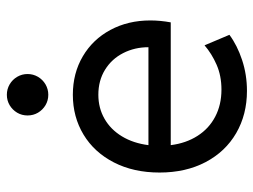

<svg xmlns="http://www.w3.org/2000/svg" viewBox="-114 -654 775 588"><g transform="rotate(-90 274.0 -360.5)"><path d="M39.1 -259.8Q39.1 -339.4 70.1 -399.7Q101.1 -460 155.3 -492.7Q209.5 -525.4 277.3 -525.4Q343.3 -525.4 395 -494.9Q446.8 -464.4 475.8 -410.4Q504.9 -356.4 504.9 -288.1Q504.9 -257.8 499 -225.6H123Q128.9 -178.7 151.4 -143.6Q173.8 -108.4 210.2 -89.4Q246.6 -70.3 293 -70.3Q335.4 -70.3 369.4 -85.2Q403.3 -100.1 428.7 -122.1L460.9 -45.9Q428.7 -22 383.8 -7.1Q338.9 7.8 289.1 7.8Q216.8 7.8 159.9 -25.1Q103 -58.1 71 -118.9Q39.1 -179.7 39.1 -259.8ZM422.9 -293.9Q422.9 -335.9 405 -371.1Q387.2 -406.2 354 -426.8Q320.8 -447.3 277.3 -447.3Q236.8 -447.3 203.9 -428.5Q170.9 -409.7 149.9 -375Q128.9 -340.3 123 -293.9ZM213.9 -664.1Q213.9 -681.6 222.4 -696Q231 -710.4 245.4 -719Q259.8 -727.5 277.3 -727.5Q294.4 -727.5 309.1 -719Q323.7 -710.4 332.3 -695.8Q340.8 -681.2 340.8 -664.1Q340.8 -647 332.3 -632.3Q323.7 -617.7 309.1 -609.1Q294.4 -600.6 277.3 -600.6Q259.8 -600.6 245.4 -609.1Q231 -617.7 222.4 -632.1Q213.9 -646.5 213.9 -664.1Z"/></g></svg>

Font: Reddit Sans Fudge
Style: Regular
Weight: 400
Designer: Stephen Hutchings
Foundry: Reddit
Version: Version 1.011